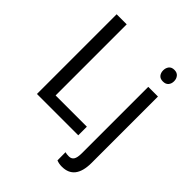

<svg xmlns="http://www.w3.org/2000/svg" viewBox="-256 -860 1211 1211"><g transform="rotate(45 349.5 -254.0)"><path d="M166.5 -76.7V-710.9H76.7V0H445.3V-76.7ZM627.9 -528.3H541.5V63C541.5 90 537.8 109 530.5 119.9C523.2 130.8 512.2 136.2 497.6 136.2C483.9 136.2 472.7 134.9 463.9 132.3L464.4 204.6C478.4 210.4 494.1 213.4 511.7 213.4C588.2 213.4 627 164.4 627.9 66.4ZM631.8 -668.5C631.8 -682.8 627.7 -695.1 619.4 -705.3C611.1 -715.6 598.8 -720.7 582.5 -720.7C566.2 -720.7 554.1 -715.7 546.1 -705.6C538.2 -695.5 534.2 -683.1 534.2 -668.5C534.2 -653.8 538.2 -641.6 546.1 -631.8C554.1 -622.1 566.2 -617.2 582.5 -617.2C599.1 -617.2 611.5 -622.1 619.6 -631.8C627.8 -641.6 631.8 -653.8 631.8 -668.5Z"/></g></svg>

Font: Roboto Condensed
Style: Regular
Weight: 400
Designer: Google
Version: Version 2.134; 2016